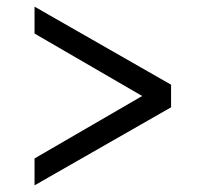

<svg xmlns="http://www.w3.org/2000/svg" viewBox="-20 -558 599 578"><path d="M84 0V-81L408 -269L84 -457V-538L495 -303V-235Z"/></svg>

Font: Plus Jakarta Display Light
Style: Regular
Weight: 300
Designer: Gumpita Rahayu
Foundry: Tokotype Studio
Version: Version 1.000;hotconv 1.0.109;makeotfexe 2.5.65596